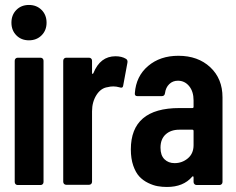

<svg xmlns="http://www.w3.org/2000/svg" viewBox="-20 -743 949 771"><path d="M25.9 -651.9Q25.9 -683.1 45.7 -703.1Q65.4 -723.1 96.2 -723.1Q127 -723.1 147 -703.1Q167 -683.1 167 -651.9Q167 -621.1 147 -601.1Q127 -581.1 96.2 -581.1Q65.4 -581.1 45.7 -601.1Q25.9 -621.1 25.9 -651.9ZM50.8 0Q45.9 0 42.5 -3.4Q39.1 -6.8 39.1 -12.2V-499Q39.1 -504.4 42.5 -507.8Q45.9 -511.2 50.8 -511.2H143.1Q147.9 -511.2 151.4 -507.8Q154.8 -504.4 154.8 -499V-12.2Q154.8 -6.8 151.4 -3.4Q147.9 0 143.1 0Z M443.8 -517.1Q468.8 -517.1 485.8 -506.8Q493.7 -502 491.7 -491.2L474.6 -398.9Q473.1 -387.7 460.9 -392.1Q447.3 -396 435.1 -396Q422.9 -396 412.6 -393.1Q385.3 -389.6 367.4 -361.6Q349.6 -333.5 349.6 -295.9V-13.2Q349.6 -7.8 346.2 -4.4Q342.8 -1 337.9 -1H245.6Q240.7 -1 237.3 -4.4Q233.9 -7.8 233.9 -13.2V-499Q233.9 -504.4 237.3 -507.8Q240.7 -511.2 245.6 -511.2H337.9Q342.8 -511.2 346.2 -507.8Q349.6 -504.4 349.6 -499V-450.2Q349.6 -447.8 350.6 -446.8Q351.6 -445.8 352.8 -446.5Q354 -447.3 355 -449.2Q382.3 -517.1 443.8 -517.1Z M696.3 -519Q774.9 -519 824.2 -473.1Q873.5 -427.2 873.5 -352.1V-12.2Q873.5 -6.8 869.9 -3.4Q866.2 0 861.3 0H769.5Q764.6 0 761 -3.4Q757.3 -6.8 757.3 -12.2V-30.8Q757.3 -33.7 755.6 -34.9Q753.9 -36.1 751.5 -33.2Q716.3 7.8 650.4 7.8Q630.9 7.8 613 4.6Q595.2 1.5 575 -8.3Q554.7 -18.1 539.8 -33.9Q524.9 -49.8 515.1 -77.9Q505.4 -106 505.4 -143.1Q505.4 -309.1 700.2 -309.1H752.4Q757.3 -309.1 757.3 -314V-339.8Q757.3 -375.5 739.5 -397.2Q721.7 -418.9 694.3 -418.9Q673.8 -418.9 659.7 -405.3Q645.5 -391.6 642.6 -369.1Q641.1 -356.9 629.4 -356.9H532.2Q520 -356.9 521.5 -369.1Q526.4 -437 574.7 -478Q623 -519 696.3 -519ZM681.2 -87.9Q711.4 -87.9 734.4 -107.2Q757.3 -126.5 757.3 -160.2V-216.8Q757.3 -222.2 752.4 -222.2H700.2Q666 -222.2 645.3 -203.4Q624.5 -184.6 624.5 -149.9Q624.5 -119.1 640.4 -103.5Q656.2 -87.9 681.2 -87.9Z"/></svg>

Font: Barlow Condensed SemiBold
Style: Regular
Weight: 600
Width: 3
Designer: Jeremy Tribby
Foundry: Tribby Type
Version: Version 1.422;hotconv 1.0.109;makeotfexe 2.5.65596